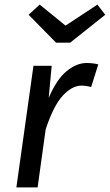

<svg xmlns="http://www.w3.org/2000/svg" viewBox="-20 -812 476 832"><path d="M51 0 125 -527H204L191 -388Q226 -469 269 -504Q312 -539 355 -539Q383 -539 406 -533L375 -435Q352 -441 332 -441Q291 -440 251.5 -397Q212 -354 178 -252L143 0ZM264 -701 402 -792 436 -748 284 -627H223L104 -748L152 -792Z"/></svg>

Font: Yekcdsyqcyvpieeyorgstswgcgt
Style: Regular
Weight: 400
Italic angle: -8°
Designer: Carrois Corporate & Edenspiekermann
Foundry: Carrois Corporate GbR & Edenspiekermann AG
Version: Version 2.001